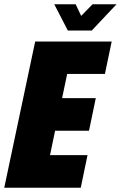

<svg xmlns="http://www.w3.org/2000/svg" viewBox="-39 -886 570 906"><path d="M127 -690H488L456 -537H278L254 -423H413L381 -269H221L197 -154H374L342 0H-19ZM217 -866H318L344 -811L398 -866H511L394 -742H281Z"/></svg>

Font: Decalotype Black Italic
Style: Regular
Weight: 900
Italic angle: -12°
Designer: Alfredo Marco Pradil
Foundry: Alfredo Marco Pradil
Version: Version 1.0